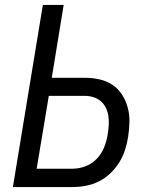

<svg xmlns="http://www.w3.org/2000/svg" viewBox="-20 -755 640 775"><path d="M32 0 153 -735H237L189 -441H323Q353 -441 382 -434.5Q411 -428 434 -412.5Q457 -397 472.5 -373Q488 -349 495.5 -321Q503 -293 502.5 -263Q502 -233 497 -202Q493 -176 484.5 -149.5Q476 -123 461 -99Q446 -75 425 -55Q404 -35 378.5 -22.5Q353 -10 326 -5Q299 0 273 0ZM128 -74H273Q299 -74 325.5 -84Q352 -94 371.5 -115Q391 -136 401 -162Q411 -188 415 -214Q418 -233 419 -251Q420 -269 417.5 -286.5Q415 -304 407.5 -319.5Q400 -335 387.5 -346Q375 -357 358 -362.5Q341 -368 323 -368H177Z"/></svg>

Font: Iosevka Extended Oblique
Style: Regular
Weight: 400
Width: 7
Italic angle: -9°
Monospace: yes
Designer: Belleve Invis
Foundry: Belleve Invis
Version: Version 32.0.1; ttfautohint (v1.8.4)